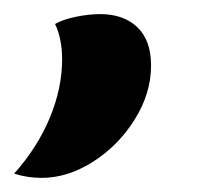

<svg xmlns="http://www.w3.org/2000/svg" viewBox="-72 -128 293 272"><path d="M-13 124Q-33 124 -52 118Q-19 81 -1.5 39Q16 -3 16 -44Q16 -73 6 -94Q16 -100 34.5 -104Q53 -108 70 -108Q103 -108 122.5 -89.5Q142 -71 142 -35Q142 4 119 41Q96 78 60 101Q24 124 -13 124Z"/></svg>

Font: Sansita Medium Italic
Style: Regular
Weight: 500
Italic angle: -11°
Designer: Pablo Cosgaya
Foundry: Omnibus-Type
Version: Version 1.006